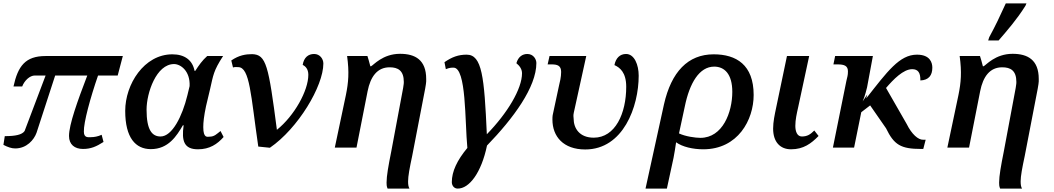

<svg xmlns="http://www.w3.org/2000/svg" viewBox="-23 -864 6168 1124"><path d="M463 8C509 8 541 -6 583 -33L572 -75C551 -65 528 -61 510 -61C495 -61 468 -55 468 -93C466 -146 506 -292 551 -422H666L696 -536H244C125 -536 82 -477 56 -358H107C120 -392 151 -422 181 -422H244L121 -97C106 -75 67 -67 5 -67L-3 -16C22 -3 44 5 66 5C133 5 176 -45 191 -87L300 -422H488C431 -273 381 -135 381 -68C381 -18 414 8 463 8Z M860 9C963 9 1011 -68 1048 -131L1052 -130C1039 -38 1055 10 1136 10C1204 10 1249 -20 1286 -62L1268 -97C1246 -80 1232 -64 1205 -64C1192 -64 1167 -52 1167 -120C1167 -148 1171 -185 1183 -242L1207 -343C1226 -425 1226 -448 1283 -536H1190C1161 -510 1142 -483 1120 -449H1116C1104 -512 1058 -546 986 -546C820 -546 710 -370 710 -215C710 -57 771 9 860 9ZM917 -65C867 -65 835 -103 835 -222C835 -320 892 -489 996 -489C1034 -489 1091 -449 1087 -360L1074 -306C1044 -183 985 -65 917 -65Z M1489 -6 1557 1C1722 -112 1870 -360 1870 -492C1870 -519 1850 -548 1816 -548C1782 -548 1756 -528 1749 -484C1764 -477 1782 -461 1782 -426C1782 -333 1700 -186 1598 -104C1549 -480 1536 -545 1453 -547C1416 -547 1376 -541 1331 -510L1341 -469C1352 -473 1364 -471 1371 -471C1440 -471 1445 -307 1489 -6Z M2246 240H2374C2368 229 2366 217 2366 198C2366 167 2375 119 2390 49L2466 -345C2474 -388 2472 -396 2472 -402C2472 -513 2408 -549 2319 -549C2217 -549 2163 -482 2149 -476H2145C2139 -501 2132 -523 2128 -536H2009C2022 -441 2017 -382 2002 -308L1937 0H2064L2129 -330C2146 -416 2186 -470 2258 -470C2307 -470 2341 -451 2341 -384C2341 -381 2341 -371 2337 -349L2267 25C2251 105 2240 166 2240 205C2240 215 2240 227 2246 240Z M2656 240C2724 241 2795 147 2828 -12C2983 -172 3117 -354 3117 -495C3117 -517 3100 -548 3064 -548C3037 -548 3011 -533 3000 -494C3020 -478 3033 -458 3033 -435C3033 -344 2948 -202 2827 -78C2812 -414 2799 -544 2709 -544C2661 -544 2624 -531 2579 -500L2587 -459C2608 -468 2621 -468 2632 -468C2708 -468 2698 -153 2713 2C2653 74 2622 140 2622 202C2622 222 2635 240 2656 240Z M3403 11C3626 11 3716 -240 3716 -421C3716 -484 3691 -548 3642 -548C3606 -548 3582 -524 3574 -483C3605 -469 3643 -441 3643 -356C3643 -200 3579 -58 3453 -58C3370 -58 3335 -112 3335 -171C3335 -180 3332 -185 3336 -204L3409 -536H3194L3183 -487H3206C3240 -487 3262 -480 3262 -443C3262 -412 3254 -381 3250 -365L3220 -225C3212 -190 3211 -186 3211 -164C3211 -65 3275 11 3403 11Z M3756 240H3881L3920 60C3927 23 3929 9 3935 -31C3972 -4 4034 10 4094 10C4297 10 4389 -162 4389 -308C4389 -485 4287 -546 4155 -546C4004 -546 3907 -443 3864 -253ZM4077 -57C4049 -57 3989 -65 3952 -83L3986 -241C4014 -378 4071 -474 4158 -474C4218 -474 4264 -431 4264 -326C4264 -207 4208 -57 4077 -57Z M4608 10C4681 10 4726 -24 4769 -68L4744 -100C4721 -77 4703 -65 4671 -65C4644 -65 4633 -94 4633 -127C4633 -163 4641 -198 4650 -238L4714 -536H4584L4521 -235C4512 -192 4503 -151 4503 -111C4503 -33 4544 10 4608 10Z M5396 -46H5381C5353 -45 5315 -77 5285 -138L5164 -349C5207 -399 5265 -459 5317 -459C5351 -459 5366 -439 5365 -393C5414 -395 5435 -423 5435 -468C5435 -496 5423 -544 5345 -544C5243 -544 5172 -446 5048 -288L5054 -311L5027 -270C5040 -297 5052 -350 5053 -353L5087 -536H4866L4856 -487H4881C4921 -487 4941 -478 4941 -446C4941 -422 4937 -414 4932 -391L4853 0H4977L5019 -207L5071 -247L5164 -113C5211 -16 5250 8 5370 8H5382Z M5762 -627H5823C5877 -690 5929 -749 5980 -830L5986 -844H5865C5828 -763 5806 -716 5768 -646ZM5832 240H5960C5954 229 5952 217 5952 198C5952 167 5961 119 5976 49L6052 -345C6060 -388 6058 -396 6058 -402C6058 -513 5994 -549 5905 -549C5803 -549 5749 -482 5735 -476H5731C5725 -501 5718 -523 5714 -536H5595C5608 -441 5603 -382 5588 -308L5523 0H5650L5715 -330C5732 -416 5772 -470 5844 -470C5893 -470 5927 -451 5927 -384C5927 -381 5927 -371 5923 -349L5853 25C5837 105 5826 166 5826 205C5826 215 5826 227 5832 240Z"/></svg>

Font: Noto Serif Semi
Style: Italic
Weight: 600
Italic angle: -12°
Designer: Monotype Design Team
Foundry: Monotype Imaging Inc.
Version: Version 1.901